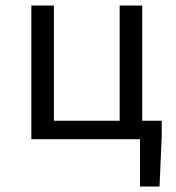

<svg xmlns="http://www.w3.org/2000/svg" viewBox="-20 -506 640 698"><path d="M94 0V-486H176V-67H415V-486H497V-67H568V-15L560 172H489V0Z"/></svg>

Font: Source Code Pro
Style: Regular
Weight: 400
Monospace: yes
Designer: Paul D. Hunt, Teo Tuominen
Foundry: Adobe Systems Incorporated
Version: Version 2.030;PS 1.000;hotconv 16.6.51;makeotf.lib2.5.65220